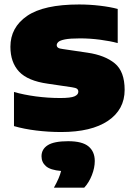

<svg xmlns="http://www.w3.org/2000/svg" viewBox="-20 -579 600 858"><path d="M253 11Q196.5 11 141.8 4.2Q87 -2.5 42.5 -15.5V-168Q86 -155.5 140.2 -148.2Q194.5 -141 249 -141Q296 -141 313 -148.5Q330 -156 330 -169Q330 -177.5 324.5 -182Q319 -186.5 302 -189L193.5 -205Q104 -217.5 65.2 -259Q26.5 -300.5 26.5 -370Q26.5 -456.5 101 -507.8Q175.5 -559 333.5 -559Q380 -559 426.5 -553.5Q473 -548 506 -539V-386.5Q473 -395.5 427.5 -401.5Q382 -407.5 338 -407.5Q293 -407.5 270.5 -403Q248 -398.5 240.8 -391.5Q233.5 -384.5 233.5 -377.5Q233.5 -370 239.5 -365.8Q245.5 -361.5 263 -359.5L371.5 -343.5Q449 -332 493 -295.8Q537 -259.5 537 -177.5Q537 -89.5 462.8 -39.2Q388.5 11 253 11ZM221 259.5Q246 215 253 185Q205 181 185.2 163.5Q165.5 146 165.5 119.5Q165.5 87.5 193.5 69.8Q221.5 52 284.5 52Q347.5 52 375.5 75.2Q403.5 98.5 403.5 140.5Q403.5 171 390.5 204Q377.5 237 356.5 259.5Z"/></svg>

Font: Encode Sans SmExp Black
Style: Regular
Weight: 900
Width: 6
Designer: Multiple Designers
Foundry: Impallari Type
Version: Version 3.002; ttfautohint (v1.8.3) -l 8 -r 50 -G 200 -x 14 